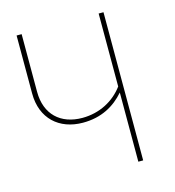

<svg xmlns="http://www.w3.org/2000/svg" viewBox="-109 -827 839 920"><g transform="rotate(-15 310.5 -367.5)"><path d="M464 -735V-373C419 -312 346 -272 260 -272C152 -272 82 -337 82 -449V-735H57V-447C57 -323 139 -249 257 -249C349 -249 415 -287 464 -343V0H488V-735Z"/></g></svg>

Font: Glow Sans SC Normal Thin
Style: Regular
Weight: 100
Designer: Ryoko NISHIZUKA (kana, bopomofo & ideographs); Paul D. Hunt (Latin, Greek & Cyrillic); Sandoll Communications, Soo-young
Version: Version 0.93